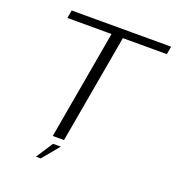

<svg xmlns="http://www.w3.org/2000/svg" viewBox="-144 -790 955 1042"><g transform="rotate(20 333.0 -269.0)"><path d="M228 0H293L404 -629H658L666 -675H91.5L83.5 -629H338.5ZM180.5 137H208L289 39.5H244Z"/></g></svg>

Font: Anybody SemiExpanded Light
Style: Italic
Weight: 300
Width: 6
Italic angle: -10°
Version: Version 1.113;gftools[0.9.25]